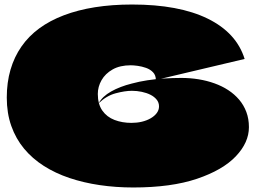

<svg xmlns="http://www.w3.org/2000/svg" viewBox="-20 -800 1134 850"><path d="M10 -368Q10 -435 26.5 -491.5Q43 -548 75 -594Q107 -640 154 -674.5Q201 -709 263 -732.5Q325 -756 400.5 -768Q476 -780 565 -780Q772 -780 899.5 -717.5Q1027 -655 1063 -539L670 -446Q670 -467 657.5 -480Q645 -493 626.5 -499.5Q608 -506 589.5 -508.5Q571 -511 559 -511Q511 -511 478.5 -492.5Q446 -474 429.5 -445Q413 -416 413 -384Q413 -339 433 -310.5Q453 -282 487 -269Q521 -256 562 -256Q586 -256 607.5 -261Q629 -266 646.5 -276Q664 -286 674 -299.5Q684 -313 684 -329Q684 -346 673.5 -359Q663 -372 646 -380.5Q629 -389 607.5 -393.5Q586 -398 564 -398Q533 -398 492 -387Q451 -376 417 -343Q433 -373 472 -395Q511 -417 563 -430Q596 -439 632 -444.5Q668 -450 706.5 -452.5Q745 -455 783 -455Q822 -455 859 -449Q896 -443 929.5 -431Q963 -419 990.5 -401Q1018 -383 1038.5 -359Q1059 -335 1070.5 -304.5Q1082 -274 1082 -237Q1082 -169 1024 -108Q966 -47 852 -8.5Q738 30 570 30Q493 30 421.5 19.5Q350 9 287.5 -12Q225 -33 174 -65.5Q123 -98 86.5 -142Q50 -186 30 -242.5Q10 -299 10 -368Z"/></svg>

Font: Climate Crisis
Style: Regular
Weight: 400
Version: Version 1.003